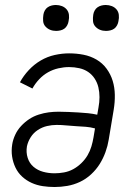

<svg xmlns="http://www.w3.org/2000/svg" viewBox="-20 -742 540 770"><path d="M199 8Q175 8 151.5 4.5Q128 1 107 -8.5Q86 -18 69 -33.5Q52 -49 42 -70Q32 -91 28.5 -114.5Q25 -138 29 -163Q32 -182 41 -201.5Q50 -221 65 -237Q80 -253 97.5 -264.5Q115 -276 135.5 -282.5Q156 -289 175.5 -291.5Q195 -294 215 -294Q235 -294 254.5 -293Q274 -292 294 -291Q314 -290 333 -288Q352 -286 370 -282L375 -311Q379 -332 379 -352.5Q379 -373 374.5 -392Q370 -411 359.5 -427Q349 -443 333.5 -453.5Q318 -464 298 -468.5Q278 -473 257 -473Q236 -473 214 -468Q192 -463 172.5 -452Q153 -441 137 -424Q121 -407 110 -387L60 -412Q74 -438 95.5 -461Q117 -484 143.5 -499.5Q170 -515 199.5 -521.5Q229 -528 257 -528Q287 -528 315 -522.5Q343 -517 367 -503Q391 -489 407.5 -466.5Q424 -444 432 -417.5Q440 -391 440.5 -361.5Q441 -332 436 -302L416 -182Q412 -157 403 -132Q394 -107 380 -84.5Q366 -62 345.5 -43Q325 -24 300.5 -12.5Q276 -1 250 3.5Q224 8 199 8ZM199 -47Q217 -47 236.5 -50.5Q256 -54 273.5 -63.5Q291 -73 306 -87.5Q321 -102 331 -119Q341 -136 346.5 -154.5Q352 -173 355 -191L361 -227Q343 -232 324 -233.5Q305 -235 285 -236Q265 -237 246 -239Q227 -241 207 -241Q188 -241 168.5 -236.5Q149 -232 131.5 -220.5Q114 -209 103 -191.5Q92 -174 88 -155Q84 -131 91 -109Q98 -87 114.5 -73Q131 -59 153 -53Q175 -47 199 -47ZM405 -618Q392 -618 381 -622.5Q370 -627 362 -636Q354 -645 353 -657.5Q352 -670 354 -683Q355 -691 359.5 -699.5Q364 -708 371.5 -713Q379 -718 387.5 -720Q396 -722 404 -722Q417 -722 428.5 -717.5Q440 -713 447.5 -704Q455 -695 456.5 -682.5Q458 -670 455 -657Q454 -649 449.5 -640.5Q445 -632 438 -627Q431 -622 422 -620Q413 -618 405 -618ZM205 -618Q192 -618 181 -622.5Q170 -627 162 -636Q154 -645 153 -657.5Q152 -670 154 -683Q155 -691 159.5 -699.5Q164 -708 171.5 -713Q179 -718 187.5 -720Q196 -722 204 -722Q217 -722 228.5 -717.5Q240 -713 247.5 -704Q255 -695 256.5 -682.5Q258 -670 255 -657Q254 -649 249.5 -640.5Q245 -632 238 -627Q231 -622 222 -620Q213 -618 205 -618Z"/></svg>

Font: Iosevka SS18 Light
Style: Italic
Weight: 300
Italic angle: -9°
Monospace: yes
Designer: Belleve Invis
Foundry: Belleve Invis
Version: Version 25.1.1; ttfautohint (v1.8.4)